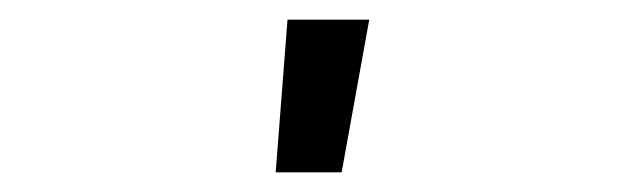

<svg xmlns="http://www.w3.org/2000/svg" viewBox="-20 -775 640 195"><path d="M260 -600 272 -755H355L327 -600Z"/></svg>

Font: Iosevka HT Extended
Style: Regular
Weight: 400
Width: 7
Monospace: yes
Designer: Belleve Invis
Foundry: Belleve Invis
Version: Version 32.3.0; ttfautohint (v1.8.4)